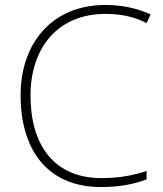

<svg xmlns="http://www.w3.org/2000/svg" viewBox="-20 -744 658 774"><path d="M405 -688C461 -688 517 -679 571 -651L587 -686C532 -711 471 -724 405 -724C189 -724 63 -569 63 -360C63 -138 173 10 387 10C466 10 525 -3 571 -21V-55C521 -38 463 -26 389 -26C199 -26 103 -158 103 -359C103 -551 213 -688 405 -688Z"/></svg>

Font: Noto Sans Telugu ExtraLight
Style: Regular
Weight: 200
Designer: Jelle Bosma - Monotype Design Team
Foundry: Monotype Imaging Inc.
Version: Version 2.005